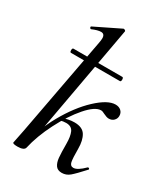

<svg xmlns="http://www.w3.org/2000/svg" viewBox="-183 -810 794 907"><g transform="rotate(30 214.5 -357.0)"><path d="M35 1 39 -19Q48 -62 50 -74L150 -610Q153 -625 153 -635Q153 -659 133 -659Q115 -659 85 -646H84Q80 -646 78 -651Q76 -656 80 -658L217 -725H219Q223 -725 226.5 -722Q230 -719 229 -717L137 -207L101 -9Q99 -1 89 3.5Q79 8 62 8Q35 8 35 1ZM255 -119Q255 -159 245 -181.5Q235 -204 205 -204Q188 -204 173 -199L171 -212Q206 -226 238 -226Q282 -226 298.5 -199Q315 -172 315 -127Q315 -74 319 -55.5Q323 -37 340 -37Q362 -37 398 -73Q399 -74 401 -74Q405 -74 407 -70.5Q409 -67 406 -65Q366 -21 347 -5Q328 11 304 11Q281 11 270.5 -4Q260 -19 257.5 -44Q255 -69 255 -119ZM364 -396Q383 -396 394.5 -385.5Q406 -375 406 -358Q406 -343 395.5 -332.5Q385 -322 368 -322Q357 -322 339 -331Q327 -338 318 -338Q286 -338 241 -286.5Q196 -235 156.5 -157.5Q117 -80 101 -9L86 -10Q103 -107 153 -196Q203 -285 262.5 -340.5Q322 -396 364 -396ZM53 -514Q53 -518 54.5 -521.5Q56 -525 59 -525H326Q329 -525 330.5 -521.5Q332 -518 332 -514Q332 -502 326 -502H59Q53 -502 53 -514Z"/></g></svg>

Font: Cormorant Infant Medium
Style: Italic
Weight: 500
Italic angle: -10°
Designer: Christian Thalmann (Catharsis Fonts)
Foundry: Catharsis Fonts
Version: Version 4.000